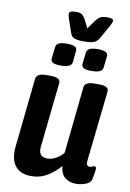

<svg xmlns="http://www.w3.org/2000/svg" viewBox="-96 -935 676 1002"><g transform="rotate(10 241.5 -434.5)"><path d="M142 8Q84 8 56.5 -27Q29 -62 35 -126L74 -496Q76 -510 88.5 -517.5Q101 -525 128 -525H153Q204 -525 202 -496L165 -149Q160 -97 210 -97Q231 -97 254 -109.5Q277 -122 293 -142L330 -496Q333 -525 383 -525H410Q461 -525 458 -496L417 -122Q414 -93 434 -93Q441 -93 448 -96.5Q455 -100 460 -100Q471 -100 467 -74Q465 -62 462.5 -48.5Q460 -35 458 -27Q452 -11 428 -2Q404 7 378 7Q344 7 321 -11Q298 -29 293 -72Q267 -40 228 -16Q189 8 142 8ZM357 -587Q328 -587 315.5 -593.5Q303 -600 304 -615L311 -676Q314 -705 369 -705Q399 -705 411.5 -698Q424 -691 423 -676L416 -615Q413 -587 357 -587ZM194 -587Q164 -587 152 -593.5Q140 -600 141 -615L148 -676Q149 -691 163 -698Q177 -705 206 -705Q238 -705 249.5 -697.5Q261 -690 259 -676L253 -615Q250 -587 194 -587ZM389 -877Q408 -877 415 -873.5Q422 -870 422 -864Q422 -856 410 -833L369 -761Q359 -744 341.5 -738Q324 -732 291 -732Q257 -732 241 -738Q225 -744 219 -761L194 -833Q188 -852 188 -860Q188 -877 223 -877Q245 -877 254.5 -870.5Q264 -864 273 -849L297 -802L330 -849Q342 -864 354 -870.5Q366 -877 389 -877Z"/></g></svg>

Font: Asap Condensed Condensed SemiBold
Style: Italic
Weight: 600
Width: 3
Italic angle: -6°
Designer: Pablo Cosgaya
Foundry: Omnibus-Type
Version: Version 3.001; ttfautohint (v1.8.4.7-5d5b)